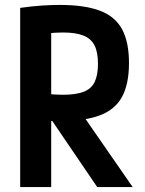

<svg xmlns="http://www.w3.org/2000/svg" viewBox="-20 -760 590 780"><path d="M62 -728Q112 -735 150.5 -737.5Q189 -740 222 -740Q324 -740 386 -716.5Q448 -693 476 -641Q504 -589 504 -504Q504 -419 476 -367Q448 -315 386 -291.5Q324 -268 222 -268Q195 -268 168 -269.5Q141 -271 119 -273L169 -380Q186 -377 203 -376Q220 -375 235 -375Q288 -375 319.5 -387Q351 -399 364.5 -427Q378 -455 378 -501Q378 -548 364 -575.5Q350 -603 319 -615.5Q288 -628 235 -628Q219 -628 202.5 -627Q186 -626 168 -623L188 -657V0H62ZM375 0 156 -322H296L519 0Z"/></svg>

Font: M PLUS Code Latin SemiExpanded SemiBold
Style: Regular
Weight: 600
Width: 6
Designer: Coji Morishita
Foundry: UNDERFOREST DESIGN
Version: Version 1.002; ttfautohint (v1.8.3)